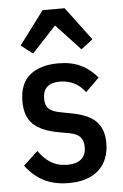

<svg xmlns="http://www.w3.org/2000/svg" viewBox="-55 -818 556 869"><g transform="rotate(-5 223.0 -383.0)"><path d="M222 12Q157 12 109.5 -12.5Q62 -37 27 -84L93 -145Q119 -108 150 -89.5Q181 -71 223 -71Q264 -71 286 -89.5Q308 -108 308 -144Q308 -172 294 -189Q280 -206 243 -213L198 -221Q119 -235 82 -270Q45 -305 45 -374Q45 -455 92 -493.5Q139 -532 221 -532Q281 -532 323.5 -511.5Q366 -491 398 -452L336 -391Q315 -420 285.5 -434.5Q256 -449 222 -449Q144 -449 144 -378Q144 -347 160 -332Q176 -317 211 -311L257 -302Q338 -288 372.5 -252.5Q407 -217 407 -155Q407 -76 359 -32Q311 12 222 12ZM272 -778 385 -627 332 -586 222 -704 112 -586 59 -627 172 -778Z"/></g></svg>

Font: IBM Plex Sans Cond Medm
Style: Regular
Weight: 500
Width: 3
Designer: Mike Abbink, Paul van der Laan, Pieter van Rosmalen
Foundry: Bold Monday
Version: Version 1.3